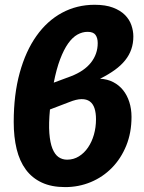

<svg xmlns="http://www.w3.org/2000/svg" viewBox="-20 -756 586 784"><path d="M36 0ZM524.5 -607Q524.5 -579 516.2 -555Q508 -531 491.2 -510Q474.5 -489 449 -470.5Q423.5 -452 388.5 -434.5Q418.5 -433 442.2 -420.8Q466 -408.5 482.5 -388Q499 -367.5 508 -339.5Q517 -311.5 517 -278.5Q517 -214 495.5 -161.2Q474 -108.5 437 -70.8Q400 -33 350.8 -12.5Q301.5 8 246 8Q190.5 8 150.8 -10.5Q111 -29 85.5 -63.5Q60 -98 48 -147.2Q36 -196.5 36 -258Q36 -370 60.5 -458.8Q85 -547.5 128.8 -609.2Q172.5 -671 233.2 -703.8Q294 -736.5 366.5 -736.5Q411 -736.5 441.2 -725Q471.5 -713.5 490 -695Q508.5 -676.5 516.5 -653.2Q524.5 -630 524.5 -607ZM184 -309Q178.5 -251.5 181.5 -212.2Q184.5 -173 194.2 -149Q204 -125 219.2 -114.5Q234.5 -104 254 -104Q280.5 -104 302.2 -117.5Q324 -131 339.5 -153.8Q355 -176.5 363.5 -206.2Q372 -236 372 -269Q372 -295 366 -313.5Q360 -332 346.8 -341.8Q333.5 -351.5 312.8 -351.2Q292 -351 262.5 -339ZM337.5 -626Q316.5 -626 296.2 -614.8Q276 -603.5 258.2 -578.5Q240.5 -553.5 225.5 -514Q210.5 -474.5 199.5 -418.5L269.5 -444.5Q324 -465.5 351.5 -500.5Q379 -535.5 379 -580Q379 -601 370 -613.5Q361 -626 337.5 -626Z"/></svg>

Font: Lato Black
Style: Italic
Weight: 900
Italic angle: -7°
Designer: Lukasz Dziedzic
Foundry: tyPoland Lukasz Dziedzic
Version: Version 2.007; 2014-02-27